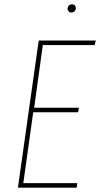

<svg xmlns="http://www.w3.org/2000/svg" viewBox="-20 -869 464 889"><path d="M310.1 -811Q302.7 -811 297.9 -816.2Q293 -821.3 293 -828.1Q293 -837.4 298.6 -843.3Q304.2 -849.1 314 -849.1Q321.3 -849.1 326.2 -844.2Q331.1 -839.4 331.1 -832Q331.1 -823.2 325.4 -817.1Q319.8 -811 310.1 -811ZM423.8 -681.2 418 -660.2H178.2L138.2 -370.1H345.2L341.8 -349.1H133.8L87.9 -21H337.9L335 0H63L159.2 -681.2Z"/></svg>

Font: Fira Sans Compressed Thin
Style: Italic
Weight: 100
Width: 3
Italic angle: -8°
Designer: Carrois Corporate & Edenspiekermann AG
Foundry: Carrois Corporate GbR & Edenspiekermann AG
Version: Version 4.203;PS 004.203;hotconv 1.0.88;makeotf.lib2.5.64775